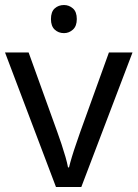

<svg xmlns="http://www.w3.org/2000/svg" viewBox="-20 -745 548 765"><path d="M235 -725Q255 -725 270.5 -711.5Q286 -698 286 -669Q286 -641 270.5 -627Q255 -613 235 -613Q213 -613 198 -627Q183 -641 183 -669Q183 -698 198 -711.5Q213 -725 235 -725ZM203 0 0 -536H94L208 -220Q216 -198 225 -171Q234 -144 241 -119.5Q248 -95 251 -78H255Q259 -95 266.5 -120Q274 -145 283.5 -172Q293 -199 300 -220L414 -536H508L304 0Z"/></svg>

Font: mlyalm115
Style: Regular
Weight: 400
Designer: Jelle Bosma - Monotype Design Team
Foundry: Monotype Imaging Inc.
Version: Version 2.103